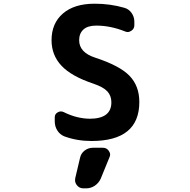

<svg xmlns="http://www.w3.org/2000/svg" viewBox="-20 -784 1040 1053"><path d="M418.9 82Q423.8 57.6 443.8 42Q463.9 26.4 489.3 26.4H544.9Q565.4 26.4 577.1 43.9Q584 53.7 584 64.5Q584 71.3 580.1 79.1L532.2 196.3Q521.5 219.7 500 234.4Q478.5 249 452.1 249H437.5Q415 249 401.4 231.4Q391.6 218.8 391.6 204.1Q391.6 198.2 392.6 193.4ZM414.1 -563.5Q414.1 -496.1 502 -467.8Q636.7 -423.8 690.4 -368.2Q744.1 -312.5 744.1 -224.6Q744.1 -10.7 481.4 -10.7Q402.3 -10.7 333 -36.1Q308.6 -45.9 294.4 -68.4Q280.3 -90.8 280.3 -118.2V-140.6Q280.3 -159.2 296.9 -168Q304.7 -172.9 313.5 -172.9Q322.3 -172.9 330.1 -168.9Q400.4 -133.8 471.7 -132.8Q590.8 -132.8 590.8 -222.7Q590.8 -258.8 568.8 -282.7Q546.9 -306.6 492.2 -325.2Q372.1 -365.2 317.4 -423.3Q262.7 -481.4 262.7 -563.5Q262.7 -656.2 325.2 -710Q387.7 -763.7 499 -763.7Q585 -763.7 662.1 -741.2Q686.5 -734.4 701.7 -712.9Q716.8 -691.4 716.8 -665V-645.5Q716.8 -626 700.2 -615.2Q690.4 -608.4 679.7 -608.4Q671.9 -608.4 664.1 -612.3Q585 -643.6 507.8 -643.6Q460.9 -643.6 437.5 -622.1Q414.1 -600.6 414.1 -563.5Z"/></svg>

Font: Gen Jyuu Gothic Monospace Bold
Style: Bold
Weight: 700
Designer: [Source Han Sans]
Ryoko NISHIZUKA  (kana & ideographs); Paul D. Hunt (Latin, Greek & Cyrillic); Wenlong ZHANG  (bopomofo
Version: Version 1.002.20150607